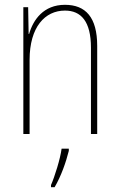

<svg xmlns="http://www.w3.org/2000/svg" viewBox="-20 -557 498 798"><path d="M250 -537C161 -537 118 -475 101 -416H99L97 -527H77V0H103V-308C103 -445 167 -513 250 -513C317 -513 358 -468 358 -359V0H384V-366C384 -485 336 -537 250 -537ZM266 70V61H236C231 102 207 178 192 212V221H207C234 175 254 118 266 70Z"/></svg>

Font: Noto Sans Lao Condensed Thin
Style: Regular
Weight: 100
Width: 3
Designer: Monotype Design Team
Foundry: Monotype Imaging Inc.
Version: Version 2.003